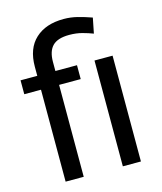

<svg xmlns="http://www.w3.org/2000/svg" viewBox="-113 -843 781 926"><g transform="rotate(-15 277.0 -380.0)"><path d="M189.5 0H99.1V-459H15.6V-528.3H99.1V-574.2Q99.1 -664.6 150.9 -712.4Q202.6 -760.3 292.5 -760.3Q327.6 -760.3 361.3 -751.7Q395 -743.2 430.7 -730.5L415.5 -654.3Q393.1 -663.1 363.5 -671.1Q334 -679.2 298.8 -679.2Q240.7 -679.2 215.1 -653.1Q189.5 -627 189.5 -574.2V-528.3H297.4V-459H189.5ZM475.1 -528.3V0H384.8V-528.3Z"/></g></svg>

Font: Vazirmatn UI
Style: Regular
Weight: 400
Designer: Saber Rastikerdar
Foundry: Saber Rastikerdar
Version: Version 33.003